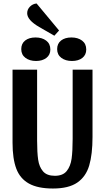

<svg xmlns="http://www.w3.org/2000/svg" viewBox="-20 -1060 603 1102"><path d="M284 22Q197 22 146 -6.5Q95 -35 73.5 -92Q52 -149 52 -241V-660H193V-252Q193 -185 199 -143.5Q205 -102 227 -76.5Q249 -51 295 -51Q341 -51 363 -78.5Q385 -106 391 -149.5Q397 -193 397 -263V-660H511V-274Q511 -174 492 -110Q473 -46 423.5 -12Q374 22 284 22ZM292 -855 205 -905Q136 -945 136 -984Q136 -1006 152 -1022Q168 -1038 190 -1040L319 -885ZM269 -776Q269 -745 246 -727.5Q223 -710 187 -710Q150 -710 126 -728Q102 -746 102 -778Q102 -810 124.5 -827.5Q147 -845 184 -845Q221 -845 245 -827Q269 -809 269 -776ZM475 -776Q475 -745 452.5 -727.5Q430 -710 393 -710Q356 -710 332 -728Q308 -746 308 -778Q308 -810 330.5 -827.5Q353 -845 390 -845Q427 -845 451 -827Q475 -809 475 -776Z"/></svg>

Font: Sansita Medium
Style: Regular
Weight: 500
Designer: Pablo Cosgaya
Foundry: Omnibus-Type
Version: Version 1.006